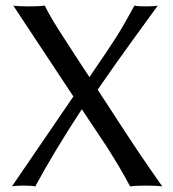

<svg xmlns="http://www.w3.org/2000/svg" viewBox="-20 -668 621 691"><path d="M564 2.9Q545.9 0 505.9 0Q466.3 0 448.2 2.9Q429.7 -32.7 405.8 -72.8Q381.8 -112.8 368.2 -134Q354.5 -155.3 318.8 -208.3Q283.2 -261.2 274.4 -274.9Q175.3 -123.5 106.9 2.9Q95.7 0 64.9 0Q34.2 0 22.9 2.9L244.1 -320.8L27.8 -647.9Q44.9 -645 84 -645Q123 -645 141.1 -647.9Q149.4 -630.9 161.6 -609.4Q173.8 -587.9 192.1 -559.3Q210.4 -530.8 224.4 -509Q238.3 -487.3 263.4 -449Q288.6 -410.6 301.8 -390.6Q369.1 -488.3 397.2 -532.5Q425.3 -576.7 463.9 -647.9Q475.1 -645 505.9 -645Q536.6 -645 547.9 -647.9Q544.9 -644 465.6 -534.7Q386.2 -425.3 331.5 -345.2Q340.8 -331.1 372.1 -283Q403.3 -234.9 413.6 -219.2Q423.8 -203.6 448.7 -165.8Q473.6 -127.9 488 -106.7Q502.4 -85.4 523.4 -55.2Q544.4 -24.9 564 2.9Z"/></svg>

Font: Linux Biolinum
Style: Regular
Weight: 400
Designer: Philipp H. Poll
Foundry: Philipp H. Poll
Version: Version 0.6.4